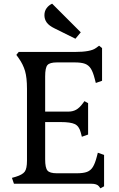

<svg xmlns="http://www.w3.org/2000/svg" viewBox="-20 -1001 650 1046"><path d="M527 25 519 14Q508 0 477 0H56L45 -32L66 -38Q102 -49 114.5 -65.5Q127 -82 127 -126V-517Q127 -578 116.5 -614Q106 -650 82 -684L69 -702L82 -718H388Q474 -718 502 -739L520 -752L536 -739V-561L502 -549L496 -572Q487 -608 475 -627Q463 -646 443 -653.5Q423 -661 387 -661H290Q251 -661 238.5 -646.5Q226 -632 226 -585V-393H353Q376 -393 394.5 -403Q413 -413 432 -439L440 -450L460 -439V-268L426 -256L420 -279Q411 -314 387.5 -325Q364 -336 311 -336H226V-133Q226 -87 238.5 -72Q251 -57 290 -57H398Q434 -57 454 -64.5Q474 -72 486 -91.5Q498 -111 507 -146L513 -169L547 -157V14ZM391 -790 278 -846Q247 -861 234.5 -878.5Q222 -896 222 -918Q222 -940 233.5 -956Q245 -972 264 -981L420 -825Z"/></svg>

Font: Gabriela
Style: Regular
Weight: 400
Designer: Eduardo Rodriguez Tunni
Foundry: Eduardo Rodriguez Tunni
Version: Version 2.001;gftools[0.9.26]